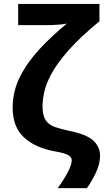

<svg xmlns="http://www.w3.org/2000/svg" viewBox="-20 -780 538 985"><path d="M493.2 18.1Q493.2 61.5 471.9 106Q450.7 150.4 425.8 185.1H275.9Q304.7 146.5 326.4 106.2Q348.1 65.9 348.1 41Q348.1 28.3 332.5 17.3Q316.9 6.3 259.8 -3.9Q159.7 -22 102.3 -75.7Q44.9 -129.4 44.9 -228Q44.9 -313 83.5 -388.2Q122.1 -463.4 185.3 -530.8Q248.5 -598.1 323.2 -659.2Q311 -656.2 290.3 -654.3Q269.5 -652.3 248.5 -651.6Q227.5 -650.9 214.8 -650.9H73.2V-759.8H490.2V-670.9Q391.1 -589.4 332.5 -522.9Q273.9 -456.5 245.1 -403.6Q216.3 -350.6 207.3 -308.8Q198.2 -267.1 198.2 -234.9Q198.2 -186.5 214.8 -162.6Q231.4 -138.7 262.2 -128.2Q293 -117.7 335 -108.9Q424.3 -90.8 458.7 -58.8Q493.2 -26.9 493.2 18.1Z"/></svg>

Font: Open Sans
Style: Bold
Weight: 700
Designer: Monotype Design Team
Foundry: Monotype Imaging Inc.
Version: Version 3.000; ttfautohint (v1.8.4)